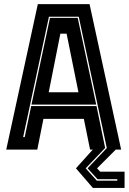

<svg xmlns="http://www.w3.org/2000/svg" viewBox="-20 -720 622 924"><path d="M427 184.5 345.5 90 426.5 0H413.5L383.5 -148H189L159.5 0H10L162 -700H411L563 0H537L447 90L462 106H579.5V184.5ZM446 149.5H544.5V142.5H449.5L401.5 90L494 -7.5L359 -639.5H215.5L91.5 -60.5H99L130 -209.5H444.5L486 -8L392.5 90ZM131.5 -216.5 220.5 -634H354L443 -216.5ZM214.5 -276H357.5L300.5 -558H270.5Z"/></svg>

Font: Tourney Thin ExtraBold
Style: Regular
Weight: 800
Version: Version 1.015